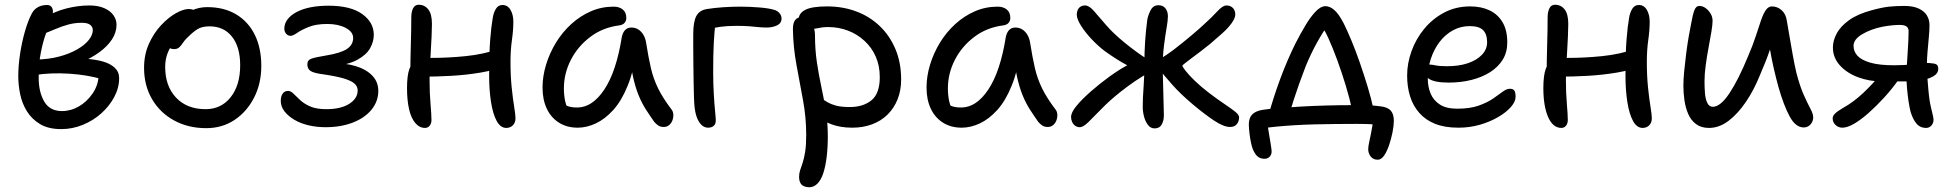

<svg xmlns="http://www.w3.org/2000/svg" viewBox="-20 -528 8243 809"><path d="M238 16Q184 16 149 -5Q114 -26 93.5 -59Q73 -92 65 -131Q57 -170 57 -207Q57 -251 64.5 -300.5Q72 -350 85 -395.5Q98 -441 114 -471Q121 -484 131 -492Q141 -500 153 -503.5Q165 -507 178 -507Q190 -507 196.5 -499.5Q203 -492 203 -479Q203 -464 194 -441Q185 -418 173 -385Q161 -352 152 -306.5Q143 -261 143 -200Q143 -140 166.5 -100Q190 -60 241 -60Q279 -60 313 -80Q347 -100 370.5 -134.5Q394 -169 396 -212L407 -195Q381 -203 346 -209Q311 -215 272 -217.5Q233 -220 195.5 -218.5Q158 -217 130 -212L131 -277Q185 -278 228.5 -289.5Q272 -301 304.5 -319.5Q337 -338 354 -359.5Q371 -381 371 -401Q371 -414 360.5 -423Q350 -432 324 -432Q295 -432 267.5 -424.5Q240 -417 212 -405Q184 -393 150 -380Q136 -376 124.5 -383.5Q113 -391 114 -403Q114 -417 128 -429.5Q142 -442 156 -448Q210 -480 260 -492.5Q310 -505 356 -505Q393 -505 418.5 -494Q444 -483 457.5 -464.5Q471 -446 471 -424Q471 -391 451.5 -361.5Q432 -332 398 -307.5Q364 -283 323 -266Q282 -249 239 -242L246 -281Q296 -283 338.5 -280.5Q381 -278 413 -269Q445 -260 463.5 -242.5Q482 -225 482 -199Q482 -158 461.5 -119.5Q441 -81 407 -50.5Q373 -20 329 -2Q285 16 238 16Z M849 12Q773 12 713.5 -20.5Q654 -53 620.5 -110.5Q587 -168 587 -242Q587 -298 607.5 -343.5Q628 -389 659 -422Q690 -455 721.5 -472.5Q753 -490 775 -490Q786 -490 793.5 -487Q801 -484 806 -477.5Q811 -471 811 -460Q811 -440 802.5 -424Q794 -408 768 -394Q736 -375 716 -352.5Q696 -330 686 -303.5Q676 -277 676 -246Q676 -165 722 -116.5Q768 -68 846 -68Q912 -68 952 -118.5Q992 -169 992 -253Q992 -330 957.5 -373.5Q923 -417 863 -417Q831 -417 812 -405Q793 -393 773 -373Q757 -358 749.5 -346Q742 -334 734 -327.5Q726 -321 713 -321Q699 -321 690.5 -329.5Q682 -338 682 -359Q682 -382 696.5 -406.5Q711 -431 735.5 -451.5Q760 -472 790 -485Q820 -498 853 -498Q924 -498 975 -467.5Q1026 -437 1053.5 -381.5Q1081 -326 1081 -250Q1081 -176 1050.5 -116.5Q1020 -57 968 -22.5Q916 12 849 12Z M1352 8Q1314 8 1280 0Q1246 -8 1220 -23.5Q1194 -39 1178.5 -59Q1163 -79 1163 -103Q1163 -122 1171 -133.5Q1179 -145 1194 -145Q1205 -145 1216.5 -133.5Q1228 -122 1244.5 -106.5Q1261 -91 1287 -79.5Q1313 -68 1355 -68Q1416 -68 1451.5 -90.5Q1487 -113 1487 -147Q1487 -164 1473.5 -176Q1460 -188 1428 -197.5Q1396 -207 1341 -215Q1302 -220 1288.5 -229Q1275 -238 1275 -257Q1275 -275 1292.5 -281Q1310 -287 1353 -294Q1415 -304 1441.5 -321.5Q1468 -339 1468 -368Q1468 -394 1436.5 -410.5Q1405 -427 1359 -427Q1312 -427 1281 -414.5Q1250 -402 1232 -389.5Q1214 -377 1205 -377Q1193 -377 1185.5 -386Q1178 -395 1178 -407Q1178 -429 1192 -447Q1206 -465 1231 -478Q1256 -491 1290 -497.5Q1324 -504 1364 -504Q1457 -504 1506 -469Q1555 -434 1555 -381Q1555 -353 1539.5 -325Q1524 -297 1485.5 -276Q1447 -255 1379 -248L1375 -262Q1434 -263 1478.5 -249.5Q1523 -236 1548.5 -209.5Q1574 -183 1574 -145Q1574 -101 1545.5 -66Q1517 -31 1466.5 -11.5Q1416 8 1352 8Z M1771 11Q1747 11 1729.5 -10Q1712 -31 1703.5 -68.5Q1695 -106 1695 -157Q1695 -210 1705 -237.5Q1715 -265 1733 -275Q1743 -281 1758.5 -282.5Q1774 -284 1796 -284Q1869 -284 1942.5 -291.5Q2016 -299 2080 -321L2112 -252Q2064 -232 2004 -222Q1944 -212 1881.5 -208.5Q1819 -205 1761 -205L1709 -214Q1709 -273 1711 -338Q1713 -403 1713 -455Q1713 -478 1720.5 -493Q1728 -508 1744 -508Q1769 -508 1784.5 -488.5Q1800 -469 1800 -427Q1800 -405 1798.5 -374Q1797 -343 1795 -309Q1793 -275 1791.5 -244.5Q1790 -214 1790 -194Q1790 -136 1794 -90.5Q1798 -45 1798 -22Q1798 -8 1790.5 1.5Q1783 11 1771 11ZM2113 11Q2089 11 2073 -18Q2057 -47 2049 -97.5Q2041 -148 2041 -209Q2041 -305 2045.5 -361.5Q2050 -418 2056 -451Q2059 -473 2069 -490Q2079 -507 2097 -507Q2119 -507 2131 -486.5Q2143 -466 2143 -437Q2143 -401 2137 -359Q2131 -317 2131 -268Q2131 -208 2136 -159.5Q2141 -111 2146.5 -78Q2152 -45 2152 -29Q2152 -11 2141 0Q2130 11 2113 11Z M2414 10Q2369 10 2335.5 -11Q2302 -32 2284 -70Q2266 -108 2266 -159Q2266 -207 2281 -256Q2296 -305 2323 -349Q2350 -393 2387.5 -427Q2425 -461 2470 -480.5Q2515 -500 2566 -500Q2589 -500 2604 -488Q2619 -476 2619 -452Q2619 -440 2611.5 -431.5Q2604 -423 2589 -421Q2519 -412 2466.5 -372Q2414 -332 2385 -275Q2356 -218 2356 -156Q2356 -127 2361 -103.5Q2366 -80 2383 -43L2331 -112Q2354 -89 2369.5 -82Q2385 -75 2412 -75Q2476 -75 2526.5 -151Q2577 -227 2600 -372Q2604 -391 2614 -401.5Q2624 -412 2641 -412Q2665 -412 2682 -393.5Q2699 -375 2703 -345Q2712 -287 2722.5 -241.5Q2733 -196 2753 -155.5Q2773 -115 2807 -70Q2816 -60 2817 -47Q2818 -34 2813.5 -21.5Q2809 -9 2799.5 -1Q2790 7 2777 7Q2763 7 2754 1Q2745 -5 2737 -14Q2718 -41 2701 -67.5Q2684 -94 2670 -128.5Q2656 -163 2646 -210.5Q2636 -258 2632 -323L2665 -324Q2651 -232 2625 -167.5Q2599 -103 2564 -64.5Q2529 -26 2490.5 -8Q2452 10 2414 10Z M2964 10Q2942 10 2927 -12Q2912 -34 2907 -73Q2905 -90 2904 -120Q2903 -150 2902.5 -187.5Q2902 -225 2901.5 -263Q2901 -301 2901 -333Q2901 -365 2901 -384Q2901 -436 2914 -460.5Q2927 -485 2959 -490Q2991 -495 3027 -497.5Q3063 -500 3099 -500Q3138 -500 3181 -496.5Q3224 -493 3247 -485Q3259 -480 3266 -470.5Q3273 -461 3273 -450Q3273 -430 3254 -421Q3235 -412 3211 -412Q3190 -412 3173 -414Q3156 -416 3135 -417.5Q3114 -419 3082 -419Q3043 -419 3015 -415Q2987 -411 2954 -403L2995 -435Q2990 -395 2987.5 -346Q2985 -297 2985 -226Q2985 -177 2987.5 -133.5Q2990 -90 2993 -60Q2996 -30 2996 -21Q2996 -5 2987 2.5Q2978 10 2964 10Z M3571 10Q3522 10 3484 -4Q3446 -18 3423.5 -39.5Q3401 -61 3401 -86Q3401 -98 3407 -107Q3413 -116 3427 -116Q3437 -116 3446 -110Q3455 -104 3468 -96.5Q3481 -89 3502.5 -83Q3524 -77 3561 -77Q3617 -77 3652 -105.5Q3687 -134 3687 -203Q3687 -251 3670 -289.5Q3653 -328 3622.5 -356Q3592 -384 3553 -399Q3514 -414 3469 -414Q3446 -414 3424 -409Q3402 -404 3386 -404Q3374 -404 3364.5 -409.5Q3355 -415 3350 -425Q3345 -435 3345 -445Q3345 -472 3373 -486.5Q3401 -501 3465 -501Q3531 -501 3587.5 -480Q3644 -459 3686.5 -418.5Q3729 -378 3753 -321Q3777 -264 3777 -193Q3777 -147 3762 -109.5Q3747 -72 3719.5 -45Q3692 -18 3654 -4Q3616 10 3571 10ZM3389 261Q3377 261 3367 256.5Q3357 252 3352 242Q3347 232 3347 217Q3347 202 3351.5 189Q3356 176 3362 158Q3368 140 3372.5 112Q3377 84 3377 40Q3377 -33 3363.5 -106Q3350 -179 3336 -254.5Q3322 -330 3321 -406Q3321 -431 3330.5 -443.5Q3340 -456 3358 -456Q3374 -456 3386.5 -445.5Q3399 -435 3406.5 -417.5Q3414 -400 3414 -379Q3414 -319 3422 -265.5Q3430 -212 3441 -161Q3452 -110 3460 -59Q3468 -8 3468 46Q3468 95 3463 135Q3458 175 3448.5 203Q3439 231 3424 246Q3409 261 3389 261Z M4032 10Q3987 10 3953.5 -11Q3920 -32 3902 -70Q3884 -108 3884 -159Q3884 -207 3899 -256Q3914 -305 3941 -349Q3968 -393 4005.5 -427Q4043 -461 4088 -480.5Q4133 -500 4184 -500Q4207 -500 4222 -488Q4237 -476 4237 -452Q4237 -440 4229.5 -431.5Q4222 -423 4207 -421Q4137 -412 4084.5 -372Q4032 -332 4003 -275Q3974 -218 3974 -156Q3974 -127 3979 -103.5Q3984 -80 4001 -43L3949 -112Q3972 -89 3987.5 -82Q4003 -75 4030 -75Q4094 -75 4144.5 -151Q4195 -227 4218 -372Q4222 -391 4232 -401.5Q4242 -412 4259 -412Q4283 -412 4300 -393.5Q4317 -375 4321 -345Q4330 -287 4340.5 -241.5Q4351 -196 4371 -155.5Q4391 -115 4425 -70Q4434 -60 4435 -47Q4436 -34 4431.5 -21.5Q4427 -9 4417.5 -1Q4408 7 4395 7Q4381 7 4372 1Q4363 -5 4355 -14Q4336 -41 4319 -67.5Q4302 -94 4288 -128.5Q4274 -163 4264 -210.5Q4254 -258 4250 -323L4283 -324Q4269 -232 4243 -167.5Q4217 -103 4182 -64.5Q4147 -26 4108.5 -8Q4070 10 4032 10Z M5163 7Q5136 7 5095.5 -20Q5055 -47 5005 -89Q4954 -132 4919.5 -171Q4885 -210 4863 -238Q4860 -242 4857 -247.5Q4854 -253 4854 -259Q4854 -265 4858 -270Q4862 -275 4866 -279Q4895 -295 4930.5 -322.5Q4966 -350 5000.5 -379Q5035 -408 5056 -428Q5086 -455 5109 -480Q5132 -505 5147 -505Q5160 -505 5168.5 -499.5Q5177 -494 5181 -485.5Q5185 -477 5185 -468Q5185 -452 5170 -431Q5155 -410 5130.5 -388Q5106 -366 5079 -343Q5062 -329 5041.5 -313.5Q5021 -298 5003 -284.5Q4985 -271 4973.5 -262Q4962 -253 4962 -251Q4962 -247 4976 -229Q4990 -211 5015.5 -186.5Q5041 -162 5075 -136Q5112 -108 5140.5 -89Q5169 -70 5185 -57Q5201 -44 5201 -34Q5201 -17 5191.5 -5Q5182 7 5163 7ZM4530 8Q4519 8 4510.5 2Q4502 -4 4497.5 -14Q4493 -24 4493 -35Q4493 -54 4515.5 -81.5Q4538 -109 4575.5 -142Q4613 -175 4657 -207Q4684 -226 4703.5 -238Q4723 -250 4735.5 -256.5Q4748 -263 4755 -266L4773 -232Q4763 -236 4727 -254.5Q4691 -273 4636 -312Q4608 -333 4580.5 -362Q4553 -391 4535 -419.5Q4517 -448 4517 -467Q4517 -477 4521 -486Q4525 -495 4533 -500Q4541 -505 4552 -505Q4569 -505 4589.5 -481.5Q4610 -458 4640.5 -422.5Q4671 -387 4719 -348Q4742 -329 4771.5 -307.5Q4801 -286 4823 -274L4821 -222Q4792 -206 4762.5 -186Q4733 -166 4700 -140Q4655 -104 4622 -70Q4589 -36 4566.5 -14Q4544 8 4530 8ZM4845 13Q4828 13 4817 -1.5Q4806 -16 4800.5 -36.5Q4795 -57 4795 -78Q4795 -116 4798.5 -160.5Q4802 -205 4802 -267Q4802 -307 4805 -353Q4808 -399 4814 -444Q4817 -463 4828 -484.5Q4839 -506 4861 -506Q4880 -506 4890.5 -493Q4901 -480 4901 -459Q4901 -442 4895.5 -410.5Q4890 -379 4884.5 -336Q4879 -293 4879 -239Q4879 -228 4880 -201.5Q4881 -175 4881.5 -144Q4882 -113 4883 -85Q4884 -57 4884 -42Q4884 -20 4875 -3.5Q4866 13 4845 13Z M5326 -46Q5334 -76 5346 -113.5Q5358 -151 5373 -192Q5388 -233 5405 -272.5Q5422 -312 5438 -344Q5459 -385 5480.5 -421Q5502 -457 5523.5 -479.5Q5545 -502 5565 -502Q5584 -502 5603 -485Q5622 -468 5642 -429Q5656 -401 5674 -358Q5692 -315 5709.5 -264.5Q5727 -214 5742.5 -163Q5758 -112 5767 -69L5678 -61Q5668 -109 5651 -165.5Q5634 -222 5614.5 -275Q5595 -328 5577 -367.5Q5559 -407 5545 -421L5580 -429Q5555 -395 5529.5 -349Q5504 -303 5482 -250Q5467 -211 5454.5 -176Q5442 -141 5431.5 -108.5Q5421 -76 5412 -42ZM5785 145Q5766 145 5755.5 131.5Q5745 118 5745 100Q5745 89 5750.5 64.5Q5756 40 5761.5 8.5Q5767 -23 5767 -55L5814 0Q5799 -2 5769.5 -4Q5740 -6 5695 -6Q5653 -6 5608.5 -5.5Q5564 -5 5521 -4Q5478 -3 5436.5 -0.5Q5395 2 5358.5 5.5Q5322 9 5292 14L5320 -21Q5320 -8 5323 11.5Q5326 31 5329.5 51Q5333 71 5335.5 87.5Q5338 104 5338 111Q5338 123 5330 132Q5322 141 5308 141Q5284 141 5270.5 122Q5257 103 5252 77Q5248 61 5245 36Q5242 11 5242 -3Q5242 -19 5247 -31.5Q5252 -44 5264.5 -52.5Q5277 -61 5299 -65Q5324 -69 5366.5 -72.5Q5409 -76 5461.5 -79Q5514 -82 5570 -83.5Q5626 -85 5678 -85Q5695 -85 5714.5 -85Q5734 -85 5754.5 -84Q5775 -83 5796 -80Q5826 -77 5839.5 -62.5Q5853 -48 5853 -19Q5853 1 5847.5 29Q5842 57 5833 83.5Q5824 110 5812 127.5Q5800 145 5785 145Z M6125 10Q6068 10 6027.5 -6Q5987 -22 5960.5 -52Q5934 -82 5921.5 -122Q5909 -162 5909 -210Q5909 -261 5927.5 -312.5Q5946 -364 5981 -406.5Q6016 -449 6065 -475Q6114 -501 6175 -501Q6222 -501 6257 -484Q6292 -467 6311.5 -433.5Q6331 -400 6331 -349Q6331 -308 6312 -277Q6293 -246 6259.5 -224.5Q6226 -203 6181 -191.5Q6136 -180 6084 -180Q6024 -180 6000 -196.5Q5976 -213 5976 -233Q5976 -245 5982 -250.5Q5988 -256 6002 -256Q6013 -256 6029.5 -252.5Q6046 -249 6077 -249Q6127 -249 6164.5 -261.5Q6202 -274 6224 -297Q6246 -320 6246 -350Q6246 -384 6229 -401Q6212 -418 6173 -418Q6134 -418 6101.5 -400Q6069 -382 6045.5 -351Q6022 -320 6009 -280.5Q5996 -241 5996 -198Q5996 -162 6008 -133.5Q6020 -105 6047 -87.5Q6074 -70 6120 -70Q6174 -70 6210.5 -83Q6247 -96 6271 -112.5Q6295 -129 6311.5 -141.5Q6328 -154 6342 -154Q6356 -154 6361 -146Q6366 -138 6366 -120Q6366 -100 6346.5 -77.5Q6327 -55 6293 -35Q6259 -15 6216 -2.5Q6173 10 6125 10Z M6559 11Q6523 11 6503 -35Q6483 -81 6483 -157Q6483 -210 6493 -237.5Q6503 -265 6521 -275Q6531 -281 6546.5 -282.5Q6562 -284 6584 -284Q6657 -284 6730.5 -291.5Q6804 -299 6868 -321L6900 -252Q6852 -232 6792 -222Q6732 -212 6669.5 -208.5Q6607 -205 6549 -205L6497 -214Q6497 -273 6499 -338Q6501 -403 6501 -455Q6501 -478 6508.5 -493Q6516 -508 6532 -508Q6557 -508 6572.5 -488.5Q6588 -469 6588 -427Q6588 -405 6586.5 -374Q6585 -343 6583 -309Q6581 -275 6579.5 -244.5Q6578 -214 6578 -194Q6578 -136 6582 -90.5Q6586 -45 6586 -22Q6586 -8 6578.5 1.5Q6571 11 6559 11ZM6901 11Q6877 11 6861 -18Q6845 -47 6837 -97.5Q6829 -148 6829 -209Q6829 -305 6833.5 -361.5Q6838 -418 6844 -451Q6847 -473 6857 -490Q6867 -507 6885 -507Q6907 -507 6919 -486.5Q6931 -466 6931 -437Q6931 -401 6925 -359Q6919 -317 6919 -268Q6919 -208 6924 -159.5Q6929 -111 6934.5 -78Q6940 -45 6940 -29Q6940 -11 6929 0Q6918 11 6901 11Z M7181 11Q7148 11 7126.5 -5Q7105 -21 7093.5 -47.5Q7082 -74 7077.5 -105.5Q7073 -137 7073 -167Q7073 -193 7076.5 -229Q7080 -265 7085 -304Q7090 -343 7096 -377Q7102 -411 7106 -430Q7112 -465 7119 -484Q7126 -503 7140 -503Q7154 -503 7166.5 -494Q7179 -485 7187.5 -471Q7196 -457 7196 -440Q7196 -424 7191 -394Q7186 -364 7179 -327Q7172 -290 7167 -252.5Q7162 -215 7162 -185Q7162 -160 7164 -135Q7166 -110 7174 -94Q7182 -78 7197 -78Q7229 -78 7267 -135Q7305 -192 7346 -292Q7365 -336 7377.5 -374Q7390 -412 7399.5 -440.5Q7409 -469 7420 -485Q7431 -501 7446 -501Q7469 -501 7487 -485Q7505 -469 7509 -440Q7514 -411 7520.5 -373Q7527 -335 7534 -295.5Q7541 -256 7549 -222Q7564 -164 7580.5 -127.5Q7597 -91 7608.5 -69.5Q7620 -48 7620 -34Q7620 -22 7614.5 -12Q7609 -2 7600 3.5Q7591 9 7580 9Q7546 9 7521 -37Q7496 -83 7474 -160Q7464 -196 7454.5 -237Q7445 -278 7438 -319Q7431 -360 7427 -395H7461Q7451 -359 7436.5 -315.5Q7422 -272 7395 -210Q7371 -150 7337 -99.5Q7303 -49 7263.5 -19Q7224 11 7181 11Z M8096 11Q8070 11 8054.5 -8Q8039 -27 8030 -58Q8026 -74 8022 -99.5Q8018 -125 8015.5 -154Q8013 -183 8013 -206Q8013 -224 8014.5 -251Q8016 -278 8018 -306.5Q8020 -335 8021 -359.5Q8022 -384 8022 -397Q8022 -410 8013 -416.5Q8004 -423 7985 -423Q7969 -423 7950 -421Q7931 -419 7910 -415Q7862 -405 7826 -383.5Q7790 -362 7790 -335Q7790 -311 7806.5 -293Q7823 -275 7860.5 -264Q7898 -253 7961 -253Q7981 -253 8001.5 -254Q8022 -255 8040.5 -257.5Q8059 -260 8071.5 -261.5Q8084 -263 8089 -263Q8113 -263 8130 -260Q8147 -257 8147 -239Q8147 -219 8127 -207Q8107 -195 8075 -190Q8043 -185 8005 -185H7908Q7856 -185 7809 -202.5Q7762 -220 7732.5 -252.5Q7703 -285 7703 -328Q7703 -357 7719 -387Q7735 -417 7771 -443Q7807 -469 7867 -485Q7911 -497 7940 -500Q7969 -503 8004 -503Q8041 -503 8064.5 -492Q8088 -481 8099 -463Q8110 -445 8110 -422Q8110 -400 8107 -369Q8104 -338 8101.5 -307.5Q8099 -277 8099 -253Q8099 -229 8101 -201.5Q8103 -174 8105.5 -147.5Q8108 -121 8111 -101Q8115 -79 8121 -55.5Q8127 -32 8127 -24Q8127 -9 8118 1Q8109 11 8096 11ZM7743 10Q7726 10 7714 -1.5Q7702 -13 7702 -29Q7702 -40 7712.5 -50Q7723 -60 7747 -74Q7790 -98 7830.5 -136Q7871 -174 7909 -221L7978 -190Q7952 -153 7919.5 -117.5Q7887 -82 7854.5 -53Q7822 -24 7793 -7Q7764 10 7743 10Z"/></svg>

Font: Shantell Sans Light
Style: Regular
Weight: 400
Version: Version 1.011;[c5ecc13dd]